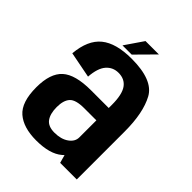

<svg xmlns="http://www.w3.org/2000/svg" viewBox="-205 -815 928 928"><g transform="rotate(45 259.0 -351.0)"><path d="M365 0 353.5 -41.5Q349 -37 344 -33Q299 5.5 206 5.5Q118.5 5.5 71.8 -35Q25 -75.5 25 -177Q25 -272 70.2 -312.8Q115.5 -353.5 222.5 -353.5H343.5V-375Q343.5 -445.5 321.5 -476.5Q299.5 -507.5 257 -507.5Q219 -507.5 194.5 -479.5Q170 -451.5 165.5 -390L32 -416Q40.5 -513.5 94 -557Q147.5 -600.5 253.5 -600.5Q399.5 -600.5 439 -527.8Q478.5 -455 478.5 -327V0ZM343.5 -152.5V-269H260.5Q202.5 -269 182.5 -247Q162.5 -225 162.5 -179Q162.5 -133.5 180.8 -108.5Q199 -83.5 242 -83.5Q287 -83.5 315.2 -103.5Q343.5 -123.5 343.5 -152.5ZM176.5 -614.5 240.5 -708H332L239.5 -614.5Z"/></g></svg>

Font: Anybody SemiBold
Style: Regular
Weight: 600
Designer: Tyler Finck
Foundry: Etcetera Type Company
Version: Version 1.010; ttfautohint (v1.8.3) -l 8 -r 50 -G 200 -x 14 